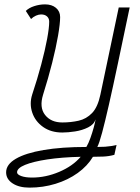

<svg xmlns="http://www.w3.org/2000/svg" viewBox="-20 -652 640 878"><path d="M115 206Q67 206 37.5 186.5Q8 167 8 136Q8 100 52.5 74Q97 48 179.5 34Q262 20 375 20Q385 3 393.5 -21Q402 -45 408.5 -68.5Q415 -92 417 -106Q410 -83 383 -69.5Q356 -56 323.5 -51Q291 -46 265 -46Q213 -46 177 -71.5Q141 -97 127.5 -137Q114 -177 127 -219Q151 -291 168.5 -357Q186 -423 195.5 -474Q205 -525 205 -553Q205 -568 195 -577Q185 -586 168 -586Q157 -586 144.5 -580.5Q132 -575 122 -565L98 -602Q112 -616 136.5 -624Q161 -632 186 -632Q217 -632 236 -616Q255 -600 255 -574Q255 -544 245.5 -489Q236 -434 218.5 -364.5Q201 -295 177 -219Q159 -161 186 -126.5Q213 -92 265 -92Q304 -92 339.5 -100Q375 -108 401 -135Q427 -162 439 -219L523 -618H573Q543 -475 519.5 -363.5Q496 -252 478 -173Q460 -94 447 -45.5Q434 3 425 20Q446 20 460.5 19Q475 18 487.5 16Q500 14 513 11L503 56Q478 63 451.5 64Q425 65 405 65Q380 107 335.5 139Q291 171 234 188.5Q177 206 115 206ZM127 160Q189 160 250.5 134Q312 108 349 65Q262 67 196.5 77Q131 87 94.5 102Q58 117 58 136Q58 146 77 153Q96 160 127 160Z"/></svg>

Font: Victor Mono Thin Thin
Style: Italic
Weight: 250
Italic angle: -12°
Monospace: yes
Version: Version 1.561;gftools[0.9.30]